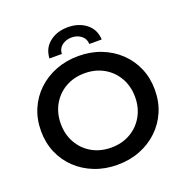

<svg xmlns="http://www.w3.org/2000/svg" viewBox="-156 -1043 1154 1195"><g transform="rotate(-20 421.0 -445.5)"><path d="M421 10Q340 10 271 -17Q202 -44 151 -92.5Q100 -141 72 -206.5Q44 -272 44 -350Q44 -428 72 -493.5Q100 -559 151 -607.5Q202 -656 271 -683Q340 -710 421 -710Q503 -710 571.5 -683Q640 -656 691 -607.5Q742 -559 770 -493.5Q798 -428 798 -350Q798 -272 770 -206.5Q742 -141 691 -92.5Q640 -44 571.5 -17Q503 10 421 10ZM421 -104Q492 -104 547.5 -135.5Q603 -167 635 -223Q667 -279 667 -350Q667 -421 635 -477Q603 -533 547.5 -564.5Q492 -596 421 -596Q350 -596 294.5 -564.5Q239 -533 207 -477Q175 -421 175 -350Q175 -279 207 -223Q239 -167 294.5 -135.5Q350 -104 421 -104ZM248 -757Q251 -824 300 -862.5Q349 -901 421 -901Q493 -901 542 -862.5Q591 -824 594 -757H512Q511 -792 484.5 -812.5Q458 -833 421 -833Q384 -833 357.5 -812.5Q331 -792 330 -757Z"/></g></svg>

Font: Montserrat SemiBold
Style: Regular
Weight: 600
Designer: Julieta Ulanovsky
Foundry: Julieta Ulanovsky
Version: Version 9.000; ttfautohint (v1.8.4.7-5d5b)